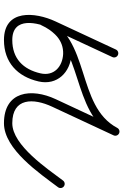

<svg xmlns="http://www.w3.org/2000/svg" viewBox="153 -755 623 969"><g transform="rotate(90 464.5 -270.5)"><path d="M257.9 -554C247.3 -558.9 234.9 -554.4 230 -543.9C182.6 -442.2 135.3 -340.5 88 -238.9C40.3 -136.5 24.9 21 182 21C294.7 21 366.7 -46.9 391.1 -154C412.4 -247 345 -315.1 254.4 -319.6C254.4 -319.6 254.3 -319.6 254.3 -319.6C254.2 -319.6 254.1 -319.7 254.1 -319.7C164.7 -323 104.1 -261.1 68.9 -184.8C64.1 -174.3 68.7 -161.8 79.2 -156.9C89.7 -152.1 102.2 -156.7 107.1 -167.2C134.9 -227.6 180.8 -280.3 252.6 -277.7C252.6 -277.7 252.5 -277.7 252.4 -277.7C252.3 -277.7 252.3 -277.7 252.3 -277.7C316.7 -274.4 365.7 -231 350.2 -163.3C330.1 -75.3 275.1 -21 182 -21C62.1 -21 92.2 -148.4 126 -221.1C173.4 -322.8 220.7 -424.5 268 -526.1C272.9 -536.7 268.4 -549.1 257.9 -554ZM107.3 -167.6C107.3 -167.6 107.3 -167.6 107.3 -167.6C201.3 -384.5 547 -313.4 662.5 -531.1C668 -541.3 664.1 -554.1 653.8 -559.5C643.6 -564.9 630.9 -561 625.5 -550.8C513.8 -340.5 170.6 -419.3 68.7 -184.4C64.1 -173.7 69 -161.3 79.6 -156.7C90.3 -152.1 102.7 -157 107.3 -167.6ZM625 -549.8C625 -549.8 625 -549.8 625 -549.8C576.8 -446.5 528.6 -343.2 480.4 -239.9C423.3 -117.3 439.8 21 602 21C733.8 21 855.7 -160.2 924.8 -251.8C931.8 -261.1 929.9 -274.3 920.6 -281.3C911.4 -288.2 898.2 -286.4 891.2 -277.1C833.6 -200.7 713.8 -21 602 -21C472.2 -21 474.7 -128.2 518.5 -222.1C566.7 -325.4 614.9 -428.8 663 -532.1C667.9 -542.6 663.4 -555.1 652.9 -560C642.4 -564.9 629.9 -560.3 625 -549.8Z"/></g></svg>

Font: FRB American Cursive Guidelines Medium
Style: Italic
Weight: 500
Italic angle: -25°
Version: Version 2.0;Modular Font Editor K font №1